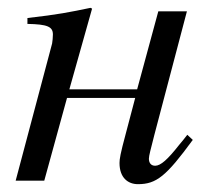

<svg xmlns="http://www.w3.org/2000/svg" viewBox="-20 -461 544 490"><path d="M458 -117C451 -108 444 -99 437 -91C408 -54 390 -38 376 -38C364 -38 360 -47 360 -56C360 -64 365 -81 374 -117L457 -432H384L330 -233H157L215 -439L211 -441C158 -430 129 -424 50 -415V-400C101 -399 115 -393 115 -373C115 -367 114 -355 113 -350L20 0H93L151 -211H325L301 -120C287 -68 285 -55 285 -45C285 -7 307 9 332 9C379 9 404 -11 472 -104Z"/></svg>

Font: XITS
Style: Italic
Weight: 400
Italic angle: -16.33°
Designer: MicroPress Inc., with final additions and corrections provided by Coen Hoffman, Elsevier (retired)
Version: Version 1.107